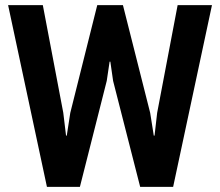

<svg xmlns="http://www.w3.org/2000/svg" viewBox="-20 -731 861 751"><path d="M227.5 -290 238.3 -200.7H241.2L254.9 -289.6L360.4 -710.9H460.9L567.4 -289.6L581.5 -200.7H584.5L594.7 -289.6L674.8 -710.9H809.1L657.2 0H528.3L422.4 -414.6L411.6 -489.7H408.7L397.5 -414.6L292.5 0H163.6L11.7 -710.9H147.5Z"/></svg>

Font: Ufes Sans
Style: Bold
Weight: 700
Designer: Ricardo Esteves & Filipe Motta
Foundry: ProDesignUfes - Ricardo Esteves, Filipe Motta (This is a derivative work, based on Roboto family, by Christian Robertson
Version: Version 2.0